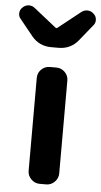

<svg xmlns="http://www.w3.org/2000/svg" viewBox="-88 -880 482 916"><g transform="rotate(5 153.5 -422.0)"><path d="M137.7 0Q114.3 0 97.2 -17.1Q80.1 -34.2 80.1 -57.6V-502Q80.1 -526.4 97.2 -543Q114.3 -559.6 137.7 -559.6H168.9Q192.4 -559.6 209.5 -543Q226.6 -526.4 226.6 -502V-57.6Q226.6 -34.2 209.5 -17.1Q192.4 0 168.9 0ZM135.7 -654.3Q78.1 -654.3 42 -698.2L-20.5 -775.4Q-30.3 -786.1 -30.3 -800.8Q-30.3 -819.3 -16.6 -831.1Q-4.9 -842.8 11.7 -843.8Q12.7 -843.8 13.7 -843.8Q29.3 -843.8 41 -834L149.4 -748Q151.4 -747.1 153.3 -747.1Q155.3 -747.1 156.2 -748L264.6 -834Q277.3 -843.8 293 -843.8Q293.9 -843.8 294.9 -843.8Q311.5 -842.8 323.2 -831.1Q336.9 -819.3 336.9 -800.8Q336.9 -786.1 327.1 -775.4L264.6 -698.2Q228.5 -654.3 170.9 -654.3Z"/></g></svg>

Font: Gen Jyuu Gothic P Bold
Style: Bold
Weight: 700
Designer: [Source Han Sans]
Ryoko NISHIZUKA  (kana & ideographs); Paul D. Hunt (Latin, Greek & Cyrillic); Wenlong ZHANG  (bopomofo
Version: Version 1.002.20150607